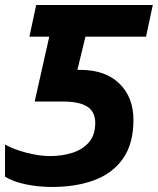

<svg xmlns="http://www.w3.org/2000/svg" viewBox="-20 -734 628 764"><path d="M187 10Q133 10 82.5 -0.5Q32 -11 0 -31V-159Q33 -140 84.5 -126.5Q136 -113 180 -113Q227 -113 268 -126Q309 -139 334 -168Q359 -197 359 -245Q359 -289 327.5 -309.5Q296 -330 230 -330H118L176 -588H97L124 -714H588L561 -588H320L288 -456H299Q399 -456 455 -401.5Q511 -347 511 -257Q511 -162 469.5 -103Q428 -44 355 -17Q282 10 187 10Z"/></svg>

Font: Noto IKEA Latin
Style: Bold Italic
Weight: 700
Italic angle: -12°
Designer: Monotype Design Team
Foundry: Monotype Imaging Inc.
Version: Version 1.0